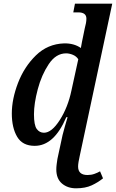

<svg xmlns="http://www.w3.org/2000/svg" viewBox="-20 -780 628 1040"><path d="M392 240Q442 240 476.5 224Q511 208 538 186L522 148Q508 156 491 162Q474 168 454 168Q403 168 403 122Q403 112 405.5 96.5Q408 81 412 64L588 -760H386L377 -713H404Q448 -713 448 -679Q448 -667 445.5 -654Q443 -641 439 -626L430 -582Q428 -572 424 -553Q420 -534 418 -520Q381 -546 327 -545Q238 -542 174.5 -480Q111 -418 77.5 -330.5Q44 -243 44 -165Q44 -88 73 -39Q102 10 168 10Q273 10 339 -145H346Q330 -92 319 -49L291 81Q289 94 287 109.5Q285 125 285 138Q285 188 315.5 214Q346 240 392 240ZM218 -61Q194 -61 179 -81.5Q164 -102 164 -161Q164 -219 184.5 -296.5Q205 -374 244 -432.5Q283 -491 338 -491Q356 -491 375 -483Q394 -475 404 -459L367 -290Q348 -199 304 -130Q260 -61 218 -61Z"/></svg>

Font: Noto Serif SemiCondensed Semi
Style: Italic
Weight: 600
Width: 4
Italic angle: -12°
Designer: Monotype Design Team
Foundry: Monotype Imaging Inc.
Version: Version 1.901